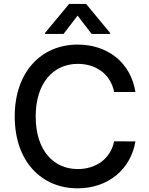

<svg xmlns="http://www.w3.org/2000/svg" viewBox="-20 -969 775 998"><path d="M573.2 -490.8H683.9C659.1 -646.3 537.3 -737.2 383.5 -737.2C195.3 -737.2 56.5 -596.2 56.5 -363.6C56.5 -131 194.6 9.9 383.5 9.9C543.3 9.9 660.2 -90.2 683.9 -234L573.2 -234.4C554.3 -141.3 476.2 -90.2 384.2 -90.2C259.6 -90.2 165.5 -185.7 165.5 -363.6C165.5 -540.1 259.2 -637.1 384.6 -637.1C477.3 -637.1 555 -584.9 573.2 -490.8ZM214.1 -792.6H310.4L383.2 -887.8L456.3 -792.6H552.2V-797.9L427.6 -948.5H339.1L214.1 -797.9Z"/></svg>

Font: Margiela Sans Medium
Style: Regular
Weight: 500
Designer: Stefan Endress, Andreas Faust
Version: Version 1.100;FEAKit 1.0